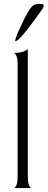

<svg xmlns="http://www.w3.org/2000/svg" viewBox="-20 -960 243 980"><path d="M50 0Q57 0 63.5 -14Q70 -28 70 -60V-630Q70 -662 63.5 -675.5Q57 -689 50 -690Q80 -690 98.5 -696.5Q117 -703 122 -710V-60Q122 -28 128.5 -14Q135 0 142 0ZM59 -750Q55 -750 61.5 -768.5Q68 -787 80.5 -814.5Q93 -842 106.5 -868.5Q120 -895 130 -910Q141 -927 151.5 -933.5Q162 -940 179 -940H190Q215 -940 193 -909Q177 -887 157 -859.5Q137 -832 117.5 -807Q98 -782 82 -766Q66 -750 59 -750Z"/></svg>

Font: Red Rose Light
Style: Regular
Weight: 300
Designer: Jaikishan Patel
Version: Version 1.001; ttfautohint (v1.8.3)